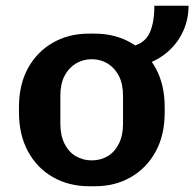

<svg xmlns="http://www.w3.org/2000/svg" viewBox="-20 -638 676 668"><path d="M290 10Q220 10 164.5 -21.5Q109 -53 77.5 -111Q46 -169 46 -247V-265Q46 -344 77.5 -401Q109 -458 164 -489.5Q219 -521 289 -521H309Q380 -521 435 -489.5Q490 -458 521.5 -401Q553 -344 553 -265V-247Q553 -168 521.5 -110.5Q490 -53 435 -21.5Q380 10 310 10ZM299 -80Q330 -80 354.5 -94.5Q379 -109 393.5 -138Q408 -167 408 -207V-305Q408 -346 393.5 -374Q379 -402 354.5 -417Q330 -432 299 -432Q269 -432 244 -417Q219 -402 204.5 -374Q190 -346 190 -305V-207Q190 -167 204.5 -138Q219 -109 244 -94.5Q269 -80 299 -80ZM430 -402V-475Q479 -483 498 -518.5Q517 -554 517 -618H636Q636 -563 610.5 -516Q585 -469 538.5 -439Q492 -409 430 -402Z"/></svg>

Font: Chivo Medium SemiBold
Style: Regular
Weight: 600
Version: Version 2.002